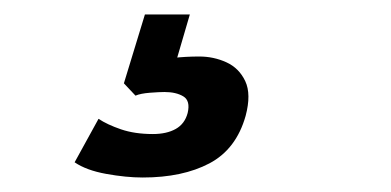

<svg xmlns="http://www.w3.org/2000/svg" viewBox="-20 -40 540 265"><path d="M177 205Q154 205 126.5 200Q99 195 83 184L116 124Q128 132 147 138.5Q166 145 191 145Q210 145 222.5 138Q235 131 239 116Q243 99 233 93Q223 87 207 87Q200 87 187 88Q174 89 167 92L151 75L180 -20H242L218 62L194 46Q202 42 219 40Q236 38 255 38Q275 38 292.5 46Q310 54 318.5 72Q327 90 319 120Q306 166 269 185.5Q232 205 177 205Z"/></svg>

Font: Nunito Sans 7pt Condensed ExtraBold
Style: Italic
Weight: 800
Width: 3
Italic angle: -9°
Designer: Vernon Adams
Foundry: Vernon Adams
Version: Version 3.101;gftools[0.9.27]